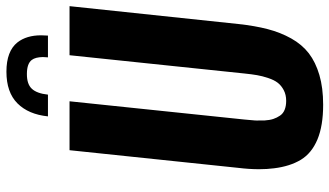

<svg xmlns="http://www.w3.org/2000/svg" viewBox="-242 -812 1064 621"><g transform="rotate(-90 290.5 -502.0)"><path d="M224.1 -879.4Q230.5 -942.4 266.1 -978Q301.8 -1013.7 368.7 -1013.7Q435.1 -1013.7 463.4 -978Q486.3 -948.7 486.3 -901.4Q486.3 -890.6 485.4 -879.4H415Q416 -888.2 416 -896Q415.5 -919.9 406.7 -931.6Q395 -947.3 361.8 -947.5Q328.6 -947.8 313.5 -931.6Q298.3 -915.5 294.4 -879.4ZM261.7 10.7Q193.8 10.7 149.4 -7.8Q105 -26.4 83.7 -61.5Q62.5 -96.7 56.2 -147.9Q53.2 -170.9 53.2 -196.8Q53.2 -228.5 57.6 -264.2L114.7 -809.6H272.9L213.9 -244.1Q211.9 -224.6 210.9 -210Q210.4 -202.6 210.9 -194.8Q210.9 -187.5 210.9 -178.7Q211.9 -162.1 215.8 -150.4Q219.7 -138.7 226.6 -128.7Q233.4 -118.7 245.6 -113.8Q257.8 -108.9 274.4 -108.9Q293.9 -108.9 308.8 -116.7Q323.7 -124.5 332.8 -136.2Q341.8 -147.9 348.1 -167Q354.5 -186 357.4 -203.1Q360.4 -220.2 362.8 -244.1L421.9 -809.6H580.6L522.9 -264.2Q517.1 -210 506.3 -168.7Q495.6 -127.4 476.1 -92.5Q456.5 -57.6 428 -35.6Q399.4 -13.7 357.9 -1.5Q316.4 10.7 261.7 10.7Z"/></g></svg>

Font: Oswald
Style: Demi-Bold
Weight: 600
Designer: Vernon Adams
Foundry: Vernon Adams
Version: 3.0; ttfautohint (v0.94.23-7a4d-dirty) -l 8 -r 50 -G 200 -x 